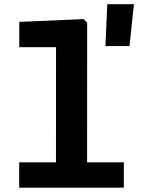

<svg xmlns="http://www.w3.org/2000/svg" viewBox="-20 -866 660 886"><path d="M68.5 -117H551.5V0H68.5ZM238.2 0 238.6 -681.7 261.1 -648.3H68.9V-765L365.7 -777.9L382.2 -761.8L381.8 0ZM475 -846.5H598L577.5 -653.5H466.5Z"/></svg>

Font: Monaspace Neon Var
Style: Regular
Weight: 400
Designer: Riley Cran and the Lettermatic Team
Version: Version 1.000 (Monaspace Neon Var)